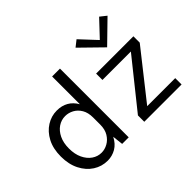

<svg xmlns="http://www.w3.org/2000/svg" viewBox="-140 -1041 1347 1347"><g transform="rotate(-45 533.5 -367.0)"><path d="M272 12Q213.5 12 165.2 -19Q117 -50 88 -107Q59 -164 59 -241Q59 -319 88.2 -374.8Q117.5 -430.5 165 -460.2Q212.5 -490 267 -490Q365 -490 413 -406.5V-682H491V0H426L417 -79.5Q393 -32.5 354.8 -10.2Q316.5 12 272 12ZM281 -58Q313 -58 343.2 -74.8Q373.5 -91.5 393.2 -124Q413 -156.5 413 -204V-275Q413 -323.5 393.8 -356Q374.5 -388.5 344.2 -404.8Q314 -421 281 -421Q242.5 -421 210.2 -399.2Q178 -377.5 158.5 -337.2Q139 -297 139 -241Q139 -184.5 158.5 -143.5Q178 -102.5 210.2 -80.2Q242.5 -58 281 -58ZM1015.5 0H645.5V-63L927.5 -415H645.5V-478H1015.5V-415L737.5 -63H1015.5ZM830.5 -553.5 672 -708.5 719 -745.5 830.5 -626 943 -745.5 989.5 -708.5Z"/></g></svg>

Font: Betina Sans
Style: Regular
Weight: 400
Designer: Jonathan Pinhorn (font) & Cristiano Sobral (main changes)
Version: Version 2.001;April 28, 2021;FontCreator 13.0.0.2655 32-bit;